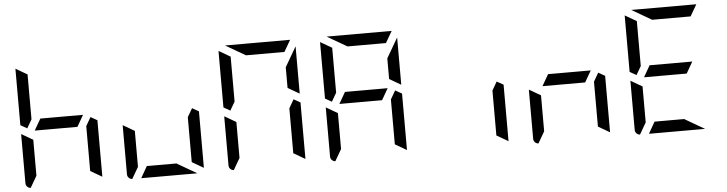

<svg xmlns="http://www.w3.org/2000/svg" viewBox="-54 -1269 5821 1537"><g transform="rotate(-5 2856.0 -500.0)"><path d="M210 -454 263 -546H606L553 -454ZM192 -546 152 -477 99 -507V-959V-961L192 -907ZM138 0Q122 -1 110.5 -12.5Q99 -24 99 -41V-436L192 -382V-93ZM717 -493V-41V-39L624 -93V-454L664 -523Z M1477 0H1026L1079 -93H1317ZM954 0Q938 -1 926.5 -12.5Q915 -24 915 -41V-436L1008 -382V-93ZM1533 -493V-41V-39L1440 -93V-454L1480 -523Z M2349 -564 2256 -618V-784L2349 -944ZM1824 -546 1784 -477 1731 -507V-959V-961L1824 -907ZM1947 -907 1787 -1000H2308H2310L2256 -907ZM1770 0Q1754 -1 1742.5 -12.5Q1731 -24 1731 -41V-436L1824 -382V-93ZM2349 -493V-41V-39L2256 -93V-454L2296 -523Z M2658 -454 2711 -546H3054L3001 -454ZM3165 -564 3072 -618V-784L3165 -944ZM2640 -546 2600 -477 2547 -507V-959V-961L2640 -907ZM2763 -907 2603 -1000H3124H3126L3072 -907ZM2586 0Q2570 -1 2558.5 -12.5Q2547 -24 2547 -41V-436L2640 -382V-93ZM3165 -493V-41V-39L3072 -93V-454L3112 -523Z M3981 -493V-41V-39L3888 -93V-454L3928 -523Z M4290 -454 4343 -546H4686L4633 -454ZM4218 0Q4202 -1 4190.5 -12.5Q4179 -24 4179 -41V-436L4272 -382V-93ZM4797 -493V-41V-39L4704 -93V-454L4744 -523Z M5106 -454 5159 -546H5502L5449 -454ZM5088 -546 5048 -477 4995 -507V-959V-961L5088 -907ZM5211 -907 5051 -1000H5572H5574L5520 -907ZM5557 0H5106L5159 -93H5397ZM5034 0Q5018 -1 5006.5 -12.5Q4995 -24 4995 -41V-436L5088 -382V-93Z"/></g></svg>

Font: DSEG7 Modern Mini
Style: Regular
Weight: 400
Designer: Keshikan(Twitter:@keshinomi_88pro)
Version: Version 0.46